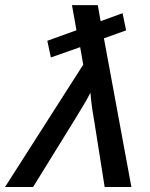

<svg xmlns="http://www.w3.org/2000/svg" viewBox="-64 -745 598 765"><path d="M438.5 -624 350.1 -592.3 459.5 0H353L310.1 -271Q305.2 -297.4 301.8 -323.5Q298.3 -349.6 296.4 -375.5Q292.5 -368.7 290.3 -364.3Q288.1 -359.9 283.4 -351.3Q278.8 -342.8 267.8 -324.5Q256.8 -306.2 235.4 -271L67.9 0H-43.9L267.6 -487.3L255.4 -557.1L138.7 -516.1L124.5 -582.5L240.7 -624.5L222.7 -724.6H325.7L336.9 -660.6L424.3 -692.4Z"/></svg>

Font: Arimo Medium
Style: Italic
Weight: 500
Italic angle: -12°
Designer: Steve Matteson
Foundry: Monotype Imaging Inc.
Version: Version 1.33